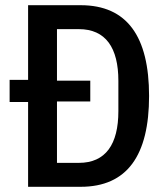

<svg xmlns="http://www.w3.org/2000/svg" viewBox="-20 -718 640 738"><path d="M88 0H290C469 0 553 -121 553 -349C553 -577 469 -698 290 -698H88V-411H17V-326H88ZM199 -92V-328H327V-408H199V-606H283C386 -606 435 -535 435 -407V-291C435 -163 386 -92 283 -92Z"/></svg>

Font: IBM Mono Medium
Style: Regular
Weight: 500
Monospace: yes
Designer: Mike Abbink, Paul van der Laan, Pieter van Rosmalen
Foundry: Bold Monday
Version: Version 2.3